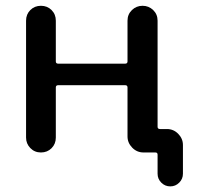

<svg xmlns="http://www.w3.org/2000/svg" viewBox="-20 -540 699 680"><path d="M72.3 -52.7V-466.8Q72.3 -489.3 87.4 -504.4Q102.5 -519.5 125 -519.5Q147.5 -519.5 162.6 -504.4Q177.7 -489.3 177.7 -466.8V-322.3Q177.7 -314.5 186.5 -314.5H422.9Q431.6 -314.5 431.6 -322.3V-466.8Q431.6 -489.3 447.3 -504.4Q462.9 -519.5 484.9 -519.5Q506.8 -519.5 522.5 -504.4Q538.1 -489.3 538.1 -466.8V-90.8Q538.1 -83 546.9 -83H571.3Q594.7 -83 611.3 -65.9Q627.9 -48.8 627.9 -26.4V75.2Q627.9 93.8 614.7 106.9Q601.6 120.1 583 120.1Q564.5 120.1 551.3 106.9Q538.1 93.8 538.1 75.2V7.8Q538.1 0 530.3 0H498H488.3Q464.8 0 448.2 -17.1Q431.6 -34.2 431.6 -56.6V-230.5Q431.6 -238.3 422.9 -238.3H186.5Q177.7 -238.3 177.7 -230.5V-52.7Q177.7 -30.3 162.6 -15.1Q147.5 0 125 0Q102.5 0 87.4 -15.6Q72.3 -31.2 72.3 -52.7Z"/></svg>

Font: Rounded Mgen+ 2p medium
Style: Regular
Weight: 500
Designer: [Source Han Sans]
Ryoko NISHIZUKA  (kana & ideographs); Paul D. Hunt (Latin, Greek & Cyrillic); Wenlong ZHANG  (bopomofo
Version: Version 1.059.20150602